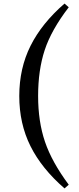

<svg xmlns="http://www.w3.org/2000/svg" viewBox="-20 -843 437 1065"><path d="M191.4 -310.5Q191.4 -168.9 229.5 -56.6Q267.6 55.7 361.3 181.6L337.9 202.1Q210.9 91.8 148.9 -32.7Q86.9 -157.2 86.9 -310.5Q86.9 -463.9 149.4 -588.9Q211.9 -713.9 337.9 -823.2L361.3 -802.7Q264.6 -676.8 228 -565.4Q191.4 -454.1 191.4 -310.5Z"/></svg>

Font: GenYoMin TW TTF Bold
Style: Regular
Weight: 700
Version: Version 1.300